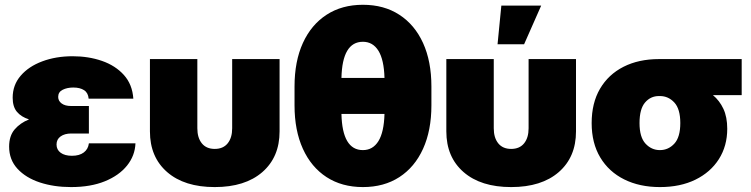

<svg xmlns="http://www.w3.org/2000/svg" viewBox="-20 -759 3095 791"><path d="M272.5 11.7Q202.1 11.7 144.3 -7.3Q86.4 -26.4 52 -63.7Q17.6 -101.1 17.6 -154.8Q17.6 -199.2 40.3 -225.8Q63 -252.4 99.6 -267.1Q67.4 -277.3 49.8 -298.3Q32.2 -319.3 32.2 -356.4Q32.2 -408.7 65.2 -447Q98.1 -485.4 154.3 -506.3Q210.4 -527.3 279.3 -527.3Q344.7 -527.3 400.1 -508.1Q455.6 -488.8 490.5 -450Q525.4 -411.1 529.3 -352.5H345.2Q343.3 -376.5 326.4 -387.5Q309.6 -398.4 282.2 -398.4Q256.8 -398.4 238.3 -389.2Q219.7 -379.9 219.7 -359.9Q219.7 -343.3 233.9 -332.8Q248 -322.3 272.5 -322.3H346.2V-209H273.4Q246.6 -209 229.7 -197Q212.9 -185.1 212.9 -163.6Q212.9 -142.1 230 -129.6Q247.1 -117.2 276.4 -117.2Q307.1 -117.2 325.2 -130.9Q343.3 -144.5 346.2 -168.5H538.1Q536.1 -117.7 503.4 -76.9Q470.7 -36.1 412.1 -12.2Q353.5 11.7 272.5 11.7Z M864.7 11.7Q739.7 11.7 668.7 -50Q597.7 -111.8 597.7 -217.8V-515.6H793V-230.5Q793 -191.4 811.5 -168.5Q830.1 -145.5 864.7 -145.5Q899.4 -145.5 918 -168.5Q936.5 -191.4 936.5 -230.5V-515.6H1131.8V-217.8Q1131.8 -111.8 1060.8 -50Q989.7 11.7 864.7 11.7Z M1475.1 11.7Q1388.7 11.7 1325.4 -29.3Q1262.2 -70.3 1227.8 -146Q1193.4 -221.7 1193.4 -324.7V-402.8Q1193.4 -506.3 1227.8 -581.8Q1262.2 -657.2 1325.4 -698.2Q1388.7 -739.3 1475.1 -739.3Q1562 -739.3 1625.2 -698.2Q1688.5 -657.2 1722.9 -581.8Q1757.3 -506.3 1757.3 -402.8V-324.7Q1757.3 -221.7 1722.9 -146Q1688.5 -70.3 1625.2 -29.3Q1562 11.7 1475.1 11.7ZM1386.7 -438H1564Q1562 -512.7 1539.1 -549.8Q1516.1 -586.9 1475.1 -586.9Q1390.1 -586.9 1386.7 -438ZM1475.1 -140.6Q1516.1 -140.6 1539.1 -177.7Q1562 -214.8 1564 -289.6H1386.7Q1390.1 -140.6 1475.1 -140.6Z M2085.9 11.7Q1960.9 11.7 1889.9 -50Q1818.8 -111.8 1818.8 -217.8V-515.6H2014.2V-230.5Q2014.2 -191.4 2032.7 -168.5Q2051.3 -145.5 2085.9 -145.5Q2120.6 -145.5 2139.2 -168.5Q2157.7 -191.4 2157.7 -230.5V-515.6H2353V-217.8Q2353 -111.8 2282 -50Q2210.9 11.7 2085.9 11.7ZM2029.8 -576.7 2045.4 -735.8H2209.5L2139.2 -576.7Z M2698.7 11.7Q2615.2 11.7 2551.8 -19.8Q2488.3 -51.3 2452.9 -110.4Q2417.5 -169.4 2417.5 -252Q2417.5 -334.5 2451.9 -393.3Q2486.3 -452.1 2548.8 -483.9Q2611.3 -515.6 2694.8 -515.6H3035.6V-367.2H2917Q2944.3 -344.7 2960.2 -310.8Q2976.1 -276.9 2976.1 -228.5Q2976.1 -157.7 2941.7 -103.5Q2907.2 -49.3 2845 -18.8Q2782.7 11.7 2698.7 11.7ZM2698.7 -363.3H2694.8Q2660.2 -363.3 2637.5 -336.7Q2614.7 -310.1 2614.7 -252Q2614.7 -193.8 2639.4 -167.2Q2664.1 -140.6 2698.7 -140.6Q2733.4 -140.6 2758.1 -167.2Q2782.7 -193.8 2782.7 -252Q2782.7 -310.1 2758.1 -336.7Q2733.4 -363.3 2698.7 -363.3Z"/></svg>

Font: Inter Display Black
Style: Regular
Weight: 900
Designer: Rasmus Andersson
Foundry: rsms
Version: Version 4.000;git-a52131595